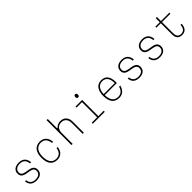

<svg xmlns="http://www.w3.org/2000/svg" viewBox="488 -2730 4624 4624"><g transform="rotate(-45 2800.0 -418.0)"><path d="M176 -174Q183 -101 228.5 -62.5Q274 -24 352 -24Q429 -24 472 -59Q515 -94 515 -156Q515 -203 483.5 -230Q452 -257 385 -267L303 -281Q219 -294 180 -330Q141 -366 141 -431Q141 -510 196.5 -555Q252 -600 350 -600Q448 -600 504 -547Q560 -494 567 -394H528Q521 -477 475.5 -520.5Q430 -564 350 -564Q271 -564 226.5 -528.5Q182 -493 182 -431Q182 -384 213.5 -357.5Q245 -331 313 -321L395 -307Q478 -294 517 -257.5Q556 -221 556 -156Q556 -77 502 -32.5Q448 12 352 12Q255 12 200 -35.5Q145 -83 137 -174Z M1058 12Q941 12 879 -66Q817 -144 817 -292Q817 -441 881 -520.5Q945 -600 1065 -600Q1163 -600 1222 -539.5Q1281 -479 1290 -368H1251Q1242 -463 1193.5 -513.5Q1145 -564 1065 -564Q965 -564 911.5 -494Q858 -424 858 -292Q858 -162 909.5 -93Q961 -24 1058 -24Q1135 -24 1182 -70Q1229 -116 1241 -202H1279Q1267 -98 1209.5 -43Q1152 12 1058 12Z M1547 0V-848H1587V-531H1607Q1631 -564 1672.5 -582Q1714 -600 1762 -600Q1859 -600 1913.5 -540.5Q1968 -481 1968 -375V0H1928V-369Q1928 -461 1883 -511.5Q1838 -562 1758 -562Q1677 -562 1632 -511.5Q1587 -461 1587 -369V0Z M2273 -588H2497V-36H2680V0H2273V-36H2457V-552H2273ZM2473 -697Q2430 -697 2430 -750Q2430 -803 2473 -803Q2516 -803 2516 -750Q2516 -697 2473 -697Z M3392 -184Q3368 -88 3310 -38Q3252 12 3165 12Q3047 12 2985 -67.5Q2923 -147 2923 -300Q2923 -443 2985 -521.5Q3047 -600 3157 -600Q3265 -600 3321 -528Q3377 -456 3377 -318Q3377 -310 3376.5 -301Q3376 -292 3375 -284H2964Q2967 -157 3018.5 -90.5Q3070 -24 3165 -24Q3236 -24 3284 -65.5Q3332 -107 3352 -184ZM3157 -564Q3069 -564 3018.5 -499.5Q2968 -435 2964 -319H3339Q3339 -438 3292.5 -501Q3246 -564 3157 -564Z M3676 -174Q3683 -101 3728.5 -62.5Q3774 -24 3852 -24Q3929 -24 3972 -59Q4015 -94 4015 -156Q4015 -203 3983.5 -230Q3952 -257 3885 -267L3803 -281Q3719 -294 3680 -330Q3641 -366 3641 -431Q3641 -510 3696.5 -555Q3752 -600 3850 -600Q3948 -600 4004 -547Q4060 -494 4067 -394H4028Q4021 -477 3975.5 -520.5Q3930 -564 3850 -564Q3771 -564 3726.5 -528.5Q3682 -493 3682 -431Q3682 -384 3713.5 -357.5Q3745 -331 3813 -321L3895 -307Q3978 -294 4017 -257.5Q4056 -221 4056 -156Q4056 -77 4002 -32.5Q3948 12 3852 12Q3755 12 3700 -35.5Q3645 -83 3637 -174Z M4376 -174Q4383 -101 4428.5 -62.5Q4474 -24 4552 -24Q4629 -24 4672 -59Q4715 -94 4715 -156Q4715 -203 4683.5 -230Q4652 -257 4585 -267L4503 -281Q4419 -294 4380 -330Q4341 -366 4341 -431Q4341 -510 4396.5 -555Q4452 -600 4550 -600Q4648 -600 4704 -547Q4760 -494 4767 -394H4728Q4721 -477 4675.5 -520.5Q4630 -564 4550 -564Q4471 -564 4426.5 -528.5Q4382 -493 4382 -431Q4382 -384 4413.5 -357.5Q4445 -331 4513 -321L4595 -307Q4678 -294 4717 -257.5Q4756 -221 4756 -156Q4756 -77 4702 -32.5Q4648 12 4552 12Q4455 12 4400 -35.5Q4345 -83 4337 -174Z M5183 -726V-588H5469V-553H5183V-177Q5183 -24 5308 -24Q5440 -24 5451 -190H5490Q5475 12 5308 12Q5143 12 5143 -177V-553H4991V-588H5143V-726Z"/></g></svg>

Font: Martian Mono Thin
Style: Regular
Weight: 100
Monospace: yes
Designer: Roman Shamin
Foundry: Evil Martians
Version: Version 1.000; ttfautohint (v1.8.4.7-5d5b)